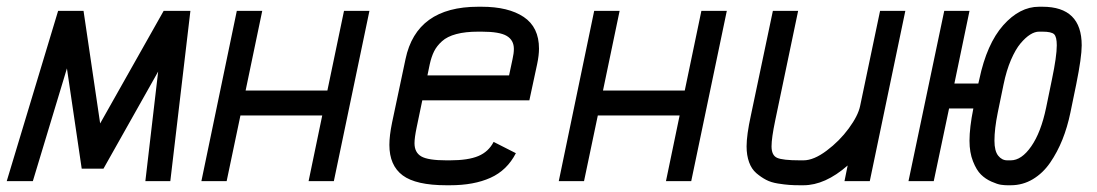

<svg xmlns="http://www.w3.org/2000/svg" viewBox="-53 -532 3223 564"><path d="M43.5 0H-33.2L117.7 -500H192.4L241.2 -169.4L427.7 -500H506.3L447.3 0H374L411.6 -321.8L251 -36.6H187L143.6 -331.1Z M612.8 0H538.6L642.6 -500H717.3L668.5 -266.1H908.7L957.5 -500H1032.2L927.7 0H853.5L893.6 -192.9H653.3Z M1361.8 -439H1351.6Q1314 -439 1287.4 -431.9Q1260.7 -424.8 1245.4 -410.9Q1230 -397 1222.2 -381.3Q1214.4 -365.7 1209.5 -343.8L1202.6 -310.5H1442.4L1452.6 -358.4Q1456.5 -375.5 1456.5 -388.2Q1456.5 -414.1 1435.5 -426.5Q1414.6 -439 1361.8 -439ZM1258.3 12.2Q1168.9 12.2 1129.9 -16.8Q1090.8 -45.9 1090.8 -106.4Q1090.8 -133.3 1098.6 -171.4L1138.2 -358.4Q1170.4 -512.2 1351.6 -512.2H1361.8Q1440.4 -512.2 1485.4 -482.2Q1530.3 -452.1 1530.3 -389.2Q1530.3 -369.6 1524.9 -343.8L1502 -237.3H1187.5L1170.9 -157.7Q1164.6 -127.4 1164.6 -111.3Q1164.6 -84 1184.6 -72.5Q1204.6 -61 1258.3 -61H1268.6Q1322.3 -61 1352.3 -73.7Q1382.3 -86.4 1397 -115.2L1462.4 -82Q1436.5 -31.7 1387.9 -9.8Q1339.4 12.2 1268.6 12.2Z M1662.6 0H1588.4L1692.4 -500H1767.1L1718.3 -266.1H1958.5L2007.3 -500H2082L1977.5 0H1903.3L1943.4 -192.9H1703.1Z M2296.9 -61H2307.1Q2337.4 -61 2375.2 -89.4Q2413.1 -117.7 2440.4 -155Q2467.8 -192.4 2473.6 -220.7L2532.2 -500H2606.4L2502 0H2427.7L2437 -45.9Q2370.6 12.2 2307.1 12.2H2296.9Q2279.3 12.2 2265.9 11.2Q2252.4 10.3 2232.2 7.1Q2211.9 3.9 2197.5 -3.7Q2183.1 -11.2 2168.9 -23.2Q2154.8 -35.2 2147.5 -55.4Q2140.1 -75.7 2140.1 -102.1Q2140.1 -135.3 2152.8 -193.4L2217.3 -500H2291.5L2224.1 -177.7Q2213.4 -126.5 2213.4 -102.1Q2213.4 -75.7 2229.7 -68.4Q2246.1 -61 2296.9 -61Z M2905.8 12.2Q2897.5 12.2 2887.2 10.7Q2877 9.3 2859.4 1.5Q2841.8 -6.3 2828.6 -19.3Q2815.4 -32.2 2805.2 -58.1Q2794.9 -84 2794.9 -118.7Q2794.9 -157.2 2806.2 -213.4H2734.9L2689.9 0H2615.7L2720.7 -500H2794.9L2750.5 -286.6H2820.8L2823.7 -298.8Q2845.7 -403.3 2894 -457.8Q2942.4 -512.2 2999 -512.2H3009.3Q3124.5 -512.2 3124.5 -398.9Q3124.5 -363.8 3108.4 -284.2L3091.3 -201.2Q3082.5 -158.7 3067.9 -122.1Q3053.2 -85.4 3032 -54.4Q3010.7 -23.4 2981 -5.6Q2951.2 12.2 2916 12.2ZM2868.2 -118.7Q2868.2 -88.4 2879.2 -74.7Q2890.1 -61 2905.8 -61H2916Q2947.8 -61 2976.3 -102.1Q3004.9 -143.1 3020 -215.8L3037.1 -298.8Q3051.3 -366.7 3051.3 -398.9Q3051.3 -423.8 3043.5 -431.4Q3035.6 -439 3009.3 -439H2999Q2986.8 -439 2973.1 -430.4Q2959.5 -421.9 2944.8 -404.5Q2930.2 -387.2 2916.7 -356Q2903.3 -324.7 2895 -284.2L2877.9 -201.2Q2868.2 -153.3 2868.2 -118.7Z"/></svg>

Font: Anka/Coder Condensed
Style: Italic
Weight: 400
Width: 4
Italic angle: -12°
Monospace: yes
Version: Version 001.100